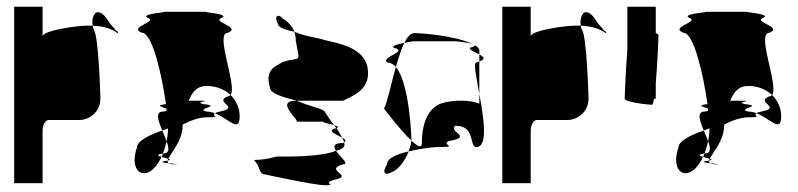

<svg xmlns="http://www.w3.org/2000/svg" viewBox="-20 -730 2360 568"><path d="M22 -188H106V-344C106 -360 114 -375 124 -375H214C249 -375 277 -403 277 -438C277 -454 271 -627 258 -640C256 -645 255 -650 254 -654H236C208 -654 106 -640 106 -622V-710H22ZM254 -654C282 -653 307 -647 328 -632C334 -638 319 -638 319 -646C300 -660 292 -694 268 -694C261 -694 250 -678 254 -654Z M385 -293C367 -242 387 -208 418 -220C433 -226 447 -243 458 -266C447 -269 440 -272 462 -276C466 -287 470 -299 473 -312C469 -322 465 -333 460 -344C417 -329 385 -312 385 -293ZM400 -633C431 -633 459 -507 471 -422C436 -418 460 -414 472 -409C472 -407 473 -404 473 -402C471 -401 467 -401 463 -400C438 -400 448 -373 460 -344C466 -346 471 -348 477 -350C477 -337 475 -324 473 -312C480 -292 482 -276 463 -276H462C461 -272 460 -269 458 -266C464 -264 473 -262 478 -260C487 -280 520 -315 520 -356C520 -358 521 -360 521 -362C547 -375 572 -383 591 -383C639 -383 602 -387 616 -395C608 -398 599 -400 591 -400C555 -409 640 -416 582 -422C548 -429 620 -432 565 -432H538C548 -456 561 -472 582 -475C613 -478 642 -468 662 -449C683 -475 614 -633 654 -633C696 -650 605 -665 635 -677C666 -689 567 -695 591 -695H463C488 -695 388 -689 418 -677C448 -665 357 -650 400 -633ZM471 -254C449 -251 463 -249 479 -247C476 -249 475 -252 476 -255C475 -255 473 -254 471 -254ZM476 -255C486 -257 484 -258 478 -260C477 -258 476 -257 476 -255ZM479 -247C482 -245 486 -244 494 -244C517 -244 497 -245 479 -247ZM616 -395C657 -379 689 -335 689 -386C689 -410 679 -433 662 -449C660 -447 657 -445 654 -445C611 -428 690 -413 635 -401C625 -399 619 -397 616 -395Z M736 -251C748 -239 746 -214 764 -214C764 -214 909 -182 942 -182C983 -182 923 -188 977 -200C1023 -212 937 -227 995 -244C1015 -244 986 -266 974 -284C927 -264 814 -267 799 -267C738 -250 724 -263 736 -251ZM779 -470C779 -454 818 -442 858 -432H995C1029 -449 1079 -467 1067 -532C1055 -586 993 -600 938 -612C932 -616 882 -622 851 -636C854 -626 855 -617 855 -610L863 -566C863 -549 850 -559 816 -546C794 -534 762 -523 779 -470ZM803 -658C803 -649 823 -642 851 -636C844 -652 831 -668 816 -675C810 -687 786 -689 803 -658ZM856 -370H942C924 -370 946 -366 968 -360C951 -381 942 -401 936 -404C925 -410 887 -419 858 -432H856C789 -432 872 -370 856 -370ZM968 -360C970 -357 973 -354 975 -351H977C983 -354 978 -357 968 -360ZM974 -284C990 -288 999 -294 999 -301C999 -303 999 -306 998 -309C997 -308 996 -308 995 -307C966 -307 966 -296 974 -284ZM975 -351C944 -343 974 -333 992 -323C988 -331 982 -342 975 -351ZM992 -323C995 -318 997 -313 998 -309C1006 -314 1001 -318 992 -323Z M1116 -409C1116 -409 1164 -345 1197 -314V-318C1197 -335 1190 -486 1151 -532C1136 -478 1124 -420 1116 -409ZM1125 -244C1108 -216 1120 -210 1142 -222C1161 -231 1179 -256 1189 -282C1154 -274 1125 -262 1125 -244ZM1126 -545C1135 -545 1144 -540 1151 -532C1159 -559 1167 -584 1176 -603C1159 -600 1139 -595 1144 -589C1193 -577 1103 -562 1126 -545ZM1176 -603C1195 -607 1211 -608 1188 -608H1327C1324 -608 1366 -605 1380 -599C1327 -625 1226 -632 1206 -632C1195 -632 1185 -621 1176 -603ZM1189 -282C1234 -293 1268 -295 1276 -295C1342 -295 1282 -301 1308 -313C1382 -325 1304 -340 1327 -358C1388 -358 1367 -295 1389 -295C1425 -295 1411 -381 1398 -452V-423C1376 -434 1322 -436 1285 -424C1253 -412 1228 -377 1228 -306C1228 -290 1215 -297 1197 -314C1196 -304 1193 -293 1189 -282ZM1371 -589C1366 -583 1385 -576 1398 -569V-580C1398 -587 1393 -592 1384 -597C1387 -595 1384 -592 1371 -589ZM1380 -599C1381 -598 1383 -598 1384 -597C1383 -598 1382 -598 1380 -599ZM1389 -545C1380 -545 1389 -502 1398 -452V-548ZM1398 -548C1418 -556 1411 -562 1398 -569Z M1466 -188H1550V-344C1550 -360 1558 -375 1568 -375H1658C1693 -375 1721 -403 1721 -438C1721 -454 1715 -627 1702 -640C1700 -645 1699 -650 1698 -654H1680C1652 -654 1550 -640 1550 -622V-710H1466ZM1698 -654C1726 -653 1751 -647 1772 -632C1778 -638 1763 -638 1763 -646C1744 -660 1736 -694 1712 -694C1705 -694 1694 -678 1698 -654Z M1828 -438C1828 -428 1898 -420 1909 -420C1911 -420 1913 -427 1915 -438H1920V-484C1925 -542 1928 -620 1928 -626C1928 -628 1925 -630 1920 -632V-710H1836V-583C1831 -525 1828 -444 1828 -438Z M1987 -293C1969 -242 1989 -208 2020 -220C2035 -226 2049 -243 2060 -266C2049 -269 2042 -272 2064 -276C2068 -287 2072 -299 2075 -312C2071 -322 2067 -333 2062 -344C2019 -329 1987 -312 1987 -293ZM2002 -633C2033 -633 2061 -507 2073 -422C2038 -418 2062 -414 2074 -409C2074 -407 2075 -404 2075 -402C2073 -401 2069 -401 2065 -400C2040 -400 2050 -373 2062 -344C2068 -346 2073 -348 2079 -350C2079 -337 2077 -324 2075 -312C2082 -292 2084 -276 2065 -276H2064C2063 -272 2062 -269 2060 -266C2066 -264 2075 -262 2080 -260C2089 -280 2122 -315 2122 -356C2122 -358 2123 -360 2123 -362C2149 -375 2174 -383 2193 -383C2241 -383 2204 -387 2218 -395C2210 -398 2201 -400 2193 -400C2157 -409 2242 -416 2184 -422C2150 -429 2222 -432 2167 -432H2140C2150 -456 2163 -472 2184 -475C2215 -478 2244 -468 2264 -449C2285 -475 2216 -633 2256 -633C2298 -650 2207 -665 2237 -677C2268 -689 2169 -695 2193 -695H2065C2090 -695 1990 -689 2020 -677C2050 -665 1959 -650 2002 -633ZM2073 -254C2051 -251 2065 -249 2081 -247C2078 -249 2077 -252 2078 -255C2077 -255 2075 -254 2073 -254ZM2078 -255C2088 -257 2086 -258 2080 -260C2079 -258 2078 -257 2078 -255ZM2081 -247C2084 -245 2088 -244 2096 -244C2119 -244 2099 -245 2081 -247ZM2218 -395C2259 -379 2291 -335 2291 -386C2291 -410 2281 -433 2264 -449C2262 -447 2259 -445 2256 -445C2213 -428 2292 -413 2237 -401C2227 -399 2221 -397 2218 -395Z"/></svg>

Font: bitstorm
Style: ulcn
Weight: 400
Version: Version 0.2